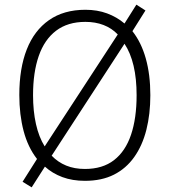

<svg xmlns="http://www.w3.org/2000/svg" viewBox="-20 -767 726 825"><path d="M626 -358Q626 -277 609 -209.5Q592 -142 557 -92.5Q522 -43 469.5 -16.5Q417 10 345 10Q291 10 248 -6Q205 -22 173 -51L116 38L77 14L139 -84Q100 -134 81.5 -204Q63 -274 63 -359Q63 -473 95 -554.5Q127 -636 190.5 -680.5Q254 -725 347 -725Q398 -725 440 -709.5Q482 -694 515 -666L566 -747L605 -722L549 -633Q587 -585 606.5 -515.5Q626 -446 626 -358ZM567 -358Q567 -500 515 -579L202 -98Q229 -70 264.5 -55.5Q300 -41 345 -41Q421 -41 470 -79Q519 -117 543 -188Q567 -259 567 -358ZM122 -358Q122 -290 134.5 -234Q147 -178 172 -138L486 -619Q460 -646 425 -659.5Q390 -673 347 -673Q271 -673 221 -635Q171 -597 146.5 -526.5Q122 -456 122 -358Z"/></svg>

Font: Noto Sans Thai SemiCondensed Light
Style: Regular
Weight: 300
Width: 4
Designer: Monotype Design Team
Foundry: Monotype Imaging Inc.
Version: Version 2.001